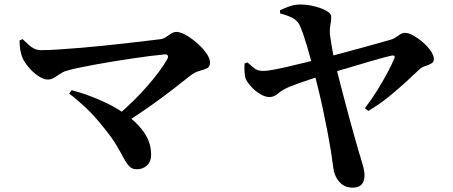

<svg xmlns="http://www.w3.org/2000/svg" viewBox="-20 -795 2040 864"><path d="M509 -275.9Q546 -307.3 579.7 -340.6Q613.4 -373.9 642.4 -407Q671.5 -440.2 694.5 -471.3Q717.6 -502.4 732.6 -528.3Q738.3 -538.5 734.9 -545Q731.4 -551.6 719.5 -550.1Q691.1 -547.6 653.1 -542.7Q615.1 -537.7 572.4 -531.4Q529.7 -525 486.4 -518Q443.2 -511 402.8 -503.4Q362.4 -495.8 329.2 -488.9Q296 -481.9 274.7 -475Q262.2 -471.1 248.9 -461.7Q235.7 -452.3 222.4 -444.6Q209.2 -437 195.1 -437Q176.2 -437 152.2 -453.1Q128.2 -469.1 108.7 -492.5Q89.3 -515.8 80.4 -536.8Q74.9 -550.6 71.4 -569.9Q67.8 -589.1 68 -612.8L81.5 -619.1Q96.6 -604.5 109.2 -593.1Q121.9 -581.8 135 -575.5Q148.1 -569.3 165.1 -569.3Q196.6 -569.3 240.9 -572.2Q285.3 -575.1 336.7 -579.2Q388.1 -583.4 441.5 -589Q494.9 -594.5 544.4 -600Q593.9 -605.6 634.6 -610.6Q675.2 -615.6 700 -618.3Q715 -620 727 -628.3Q738.9 -636.5 750.2 -643.9Q761.6 -651.3 774.2 -651.3Q791.9 -651.3 817.2 -636.9Q842.5 -622.4 867.3 -600.7Q892 -579 908.5 -555.4Q925.1 -531.9 925.1 -514.4Q925.1 -494.6 912 -488.1Q898.8 -481.5 878.4 -476.2Q857.9 -470.9 835.7 -454Q802.2 -427.2 757.7 -392.8Q713.3 -358.4 659.8 -320.4Q606.4 -282.4 545.7 -244.1ZM595.7 -33.3Q575.5 -33.3 562.6 -46.1Q549.8 -58.8 537 -82.8Q524.3 -106.8 504.8 -140.1Q485.3 -173.4 451.2 -215.3Q406.4 -272.8 365.3 -311Q324.2 -349.3 291.4 -373.7L302 -389.3Q362.9 -373.4 426.1 -346.4Q489.3 -319.5 542.4 -282.7Q595.5 -245.9 627.8 -199.8Q660 -153.6 660 -99.4Q660 -67.5 641.5 -50.4Q622.9 -33.3 595.7 -33.3Z M1566.4 49.4Q1528.2 49.4 1505.3 21.2Q1482.3 -6.9 1478.8 -47.7Q1475.4 -75.8 1469.2 -114.8Q1462.9 -153.8 1454.3 -198.7Q1445.7 -243.7 1435.8 -290.7Q1426 -337.8 1415.1 -383.2Q1404.2 -428.7 1394 -467.9Q1387.3 -494.3 1379 -525.7Q1370.6 -557.1 1361.5 -587.7Q1352.3 -618.3 1343.6 -643.6Q1334.8 -669 1327.3 -683.7Q1317.6 -703 1295.4 -714.6Q1273.1 -726.2 1240.8 -734.5L1239.7 -748.5Q1262.1 -759.4 1284.3 -767.1Q1306.6 -774.8 1335.4 -774.8Q1352.8 -774.8 1375.5 -770.8Q1398.1 -766.8 1419.8 -759.4Q1441.4 -751.9 1456 -741.8Q1470.5 -731.6 1470.5 -719.8Q1470.8 -702.7 1466.9 -683.6Q1463.1 -664.5 1464.3 -643.1Q1465.9 -629.8 1469.8 -604.7Q1473.8 -579.5 1479.3 -550.4Q1484.9 -521.2 1491.5 -495.9Q1504.5 -443.2 1519.1 -387.8Q1533.8 -332.3 1547.6 -280.2Q1561.4 -228.1 1573.8 -184.9Q1586.2 -141.7 1594.2 -113.5Q1598.5 -98.9 1604.6 -79.5Q1610.7 -60.1 1615.5 -40.9Q1620.4 -21.7 1620.4 -7.6Q1620.4 20.9 1607.3 35.2Q1594.2 49.4 1566.4 49.4ZM1621.9 -308.2Q1651.4 -346.2 1677.3 -387.9Q1703.2 -429.6 1723.2 -467.4Q1743.3 -505.2 1753.7 -530.2Q1758.2 -541.1 1754.5 -543.8Q1750.7 -546.5 1740.3 -544.5Q1725 -541.2 1700.2 -534.3Q1675.4 -527.4 1643.8 -518.3Q1612.2 -509.1 1577.6 -498.7Q1543.1 -488.3 1508.6 -478.3Q1474.2 -468.3 1444.1 -459.1Q1415 -450.8 1383.3 -440.4Q1351.6 -430 1324.6 -420.5Q1297.5 -411 1282.9 -404.8Q1248.7 -389.8 1231 -374Q1213.3 -358.3 1192.7 -358.3Q1173.2 -358.3 1151.4 -371.4Q1129.5 -384.5 1111.6 -403.6Q1093.7 -422.6 1086.4 -438.8Q1081.7 -450.7 1080.5 -470.1Q1079.3 -489.5 1080.5 -509.4L1093 -514.3Q1109.7 -500.3 1124.2 -488.2Q1138.6 -476 1164.2 -475.8Q1178.8 -475.5 1208.3 -480.9Q1237.8 -486.2 1276.3 -495.1Q1314.7 -504 1355.6 -514.2Q1396.5 -524.5 1434.4 -533.8Q1467.4 -542 1513.1 -554.3Q1558.8 -566.6 1604.8 -579.1Q1650.8 -591.7 1687.7 -602.1Q1724.6 -612.5 1740 -617Q1758.2 -623.5 1773.5 -635.4Q1788.8 -647.3 1801.7 -647.3Q1817.8 -647.3 1840 -635.1Q1862.2 -622.8 1883.4 -604.3Q1904.7 -585.8 1918.6 -565.5Q1932.5 -545.3 1932.5 -528.6Q1932.5 -515.8 1920.4 -509Q1908.3 -502.2 1893.3 -497.5Q1878.4 -492.9 1869.2 -484.6Q1844.8 -461.8 1809.6 -429Q1774.5 -396.3 1731.1 -361Q1687.7 -325.7 1637.4 -295.7Z"/></svg>

Font: Noto Serif SC ExtraLight
Style: Regular
Weight: 200
Designer: Ryoko NISHIZUKA 西塚涼子 (kana & ideographs); Frank Grießhammer (Latin, Greek & Cyrillic); Wenlong ZHANG 张文龙 (bopomofo); San
Foundry: Adobe
Version: Version 2.002-H1;hotconv 1.1.0;makeotfexe 2.6.0